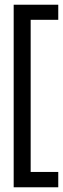

<svg xmlns="http://www.w3.org/2000/svg" viewBox="-20 -710 267 814"><path d="M38 84V-690H227V-626H110V19H227V84Z"/></svg>

Font: Bricolage Grotesque 48pt Condensed Light
Style: Regular
Weight: 300
Width: 3
Designer: Mathieu Triay
Foundry: Atelier Triay
Version: Version 1.000; ttfautohint (v1.8.4.7-5d5b);gftools[0.9.32]